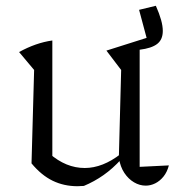

<svg xmlns="http://www.w3.org/2000/svg" viewBox="-20 -636 628 664"><path d="M463 -59 564 -64Q558 -41 545.5 -25.5Q533 -10 517 -2Q501 6 484 6Q463 6 443.5 -5.5Q424 -17 410 -38Q396 -59 391 -90L399 -394L348 -461L487 -505L461 -602L519 -616Q531 -589 537 -567.5Q543 -546 543 -529Q543 -499 523.5 -484Q504 -469 463 -464ZM270 7Q264 7 258.5 7.5Q253 8 248 8Q201 8 162 -11Q123 -30 89 -71L151 -105Q208 -55 273 -55Q335 -55 398 -104L399 -85Q370 -53 338 -30.5Q306 -8 270 7ZM89 -71 98 -394 46 -456Q104 -488 161 -496V-85Z"/></svg>

Font: Piazzolla Thin Light
Style: Regular
Weight: 300
Version: Version 2.005